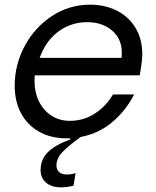

<svg xmlns="http://www.w3.org/2000/svg" viewBox="-20 -583 669 823"><path d="M129 -260Q128 -252 128 -235Q128 -188 146.5 -149.5Q165 -111 199.5 -88Q234 -65 279 -65Q339 -65 387.5 -97Q436 -129 464 -178H555Q519 -108 460.5 -59Q402 -10 326 4Q273 42 247.5 69Q222 96 222 126Q222 144 233.5 154.5Q245 165 267 165Q286 165 304 159L295 213Q266 220 242 220Q201 220 177.5 200Q154 180 154 146Q154 101 184.5 70Q215 39 280 15L281 10H266Q198 10 147.5 -18.5Q97 -47 70 -98Q43 -149 43 -215Q43 -306 86 -386Q129 -466 203 -514.5Q277 -563 366 -563Q429 -563 479.5 -538Q530 -513 560 -465Q590 -417 590 -349Q589 -317 579 -260ZM150 -335H501Q502 -342 502 -358Q502 -417 460 -452.5Q418 -488 354 -488Q299 -488 253 -462.5Q207 -437 176 -389Q161 -365 150 -335Z"/></svg>

Font: Open Sauce One
Style: Italic
Weight: 400
Italic angle: -10°
Designer: Alfredo Marco Pradil
Foundry: Creative Sauce Fz LLC
Version: Version 1.477